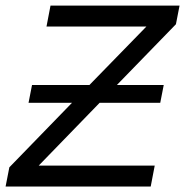

<svg xmlns="http://www.w3.org/2000/svg" viewBox="-36 -679 673 699"><path d="M80.6 -369.6H289.6L497.1 -582.5H133.3L147.9 -658.7H617.7L604.5 -590.8L389.6 -369.6H560.1L547.4 -304.7H326.7L105 -76.2H527.3L512.7 0H-15.6L-2 -69.8L226.1 -304.7H67.9Z"/></svg>

Font: Liberation Mono
Style: Italic
Weight: 400
Italic angle: -12°
Monospace: yes
Designer: Steve Matteson
Foundry: Ascender Corporation
Version: Version 2.1.5